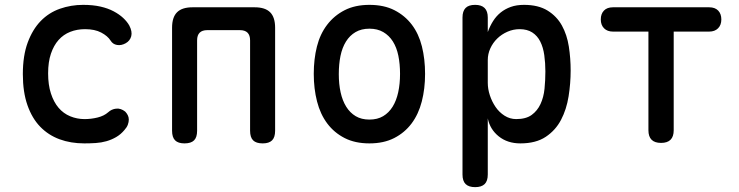

<svg xmlns="http://www.w3.org/2000/svg" viewBox="-20 -580 3040 790"><path d="M74 -275Q74 -351 94 -405Q114 -459 147.5 -493.5Q181 -528 226.5 -544Q272 -560 322 -560Q362 -560 393 -553Q424 -546 447.5 -533.5Q471 -521 487 -506Q503 -491 512 -475Q525 -450 520 -431Q515 -412 497 -402Q479 -392 461.5 -395Q444 -398 435 -413Q423 -432 396.5 -446Q370 -460 330 -460Q297 -460 269 -449Q241 -438 221 -415.5Q201 -393 189.5 -359Q178 -325 178 -278Q178 -231 189.5 -195.5Q201 -160 221 -136.5Q241 -113 269 -101.5Q297 -90 328 -90Q355 -90 381.5 -96.5Q408 -103 425 -118Q439 -131 458 -133Q477 -135 495 -121Q501 -115 505.5 -106.5Q510 -98 510 -88Q510 -78 506 -67Q502 -56 492 -45Q477 -27 458 -16Q439 -5 418 1Q397 7 374 8.5Q351 10 327 10Q271 10 225 -7Q179 -24 145.5 -58.5Q112 -93 93 -147Q74 -201 74 -275Z M739 10Q713 10 700.5 -2.5Q688 -15 688 -42V-466Q688 -509 708.5 -529.5Q729 -550 772 -550H1028Q1071 -550 1091.5 -529.5Q1112 -509 1112 -466V-42Q1112 -15 1099.5 -2.5Q1087 10 1061 10Q1034 10 1021.5 -2.5Q1009 -15 1009 -42V-414Q1009 -435 998.5 -445.5Q988 -456 967 -456H833Q812 -456 801.5 -445.5Q791 -435 791 -414V-42Q791 -15 778.5 -2.5Q766 10 739 10Z M1500 10Q1441 10 1398 -12Q1355 -34 1326.5 -72Q1298 -110 1284.5 -162.5Q1271 -215 1271 -276Q1271 -337 1284 -388.5Q1297 -440 1326 -478Q1355 -516 1398 -538Q1441 -560 1500 -560Q1560 -560 1603 -538Q1646 -516 1674.5 -478.5Q1703 -441 1716 -389Q1729 -337 1729 -276Q1729 -215 1715.5 -162.5Q1702 -110 1673.5 -72Q1645 -34 1602 -12Q1559 10 1500 10ZM1500 -88Q1533 -88 1556.5 -102Q1580 -116 1595.5 -141Q1611 -166 1618.5 -200.5Q1626 -235 1626 -276Q1626 -317 1619 -351Q1612 -385 1596.5 -409.5Q1581 -434 1557 -448Q1533 -462 1500 -462Q1467 -462 1443 -448Q1419 -434 1403.5 -409Q1388 -384 1381 -350Q1374 -316 1374 -275Q1374 -234 1381.5 -200Q1389 -166 1404.5 -141Q1420 -116 1443.5 -102Q1467 -88 1500 -88Z M1935 -560Q1961 -560 1974 -547Q1987 -534 1987 -508V-448Q1996 -473 2009 -493.5Q2022 -514 2040 -528.5Q2058 -543 2081.5 -551.5Q2105 -560 2136 -560Q2195 -560 2233 -536.5Q2271 -513 2292 -475Q2313 -437 2320.5 -388.5Q2328 -340 2328 -290Q2328 -237 2319.5 -183.5Q2311 -130 2288.5 -87Q2266 -44 2225.5 -17Q2185 10 2121 10Q2068 10 2032 -19Q1996 -48 1987 -93V138Q1987 165 1974 177.5Q1961 190 1935 190Q1909 190 1896 177.5Q1883 165 1883 138V-508Q1883 -534 1895.5 -547Q1908 -560 1935 -560ZM2118 -460Q2092 -460 2068 -449.5Q2044 -439 2026 -421.5Q2008 -404 1997.5 -381Q1987 -358 1987 -333V-239Q1987 -214 1995.5 -188Q2004 -162 2019 -140Q2034 -118 2056 -104Q2078 -90 2104 -90Q2144 -90 2167.5 -107Q2191 -124 2204 -152Q2217 -180 2220.5 -215Q2224 -250 2224 -286Q2224 -321 2219.5 -353Q2215 -385 2203 -409Q2191 -433 2170 -446.5Q2149 -460 2118 -460Z M2648 -450H2502Q2479 -450 2465.5 -463.5Q2452 -477 2452 -500Q2452 -523 2465 -536.5Q2478 -550 2502 -550H2898Q2922 -550 2935 -536.5Q2948 -523 2948 -500Q2948 -477 2934.5 -463.5Q2921 -450 2898 -450H2752V-44Q2752 -18 2739 -5Q2726 8 2700 8Q2674 8 2661 -5Q2648 -18 2648 -44Z"/></svg>

Font: Maple Mono NL Medium
Style: Regular
Weight: 500
Monospace: yes
Designer: subframe7536
Version: Version 7.000